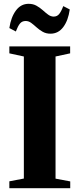

<svg xmlns="http://www.w3.org/2000/svg" viewBox="-20 -986 417 1006"><path d="M105 -50.5V-690L29 -706.5V-743H347.5V-706.5L271 -690V-50L348 -35.5V0H29V-36ZM244.5 -809.5Q221 -809.5 203.2 -819.8Q185.5 -830 171.2 -843Q157 -856 143.5 -866Q130 -876 114.5 -876Q95.5 -876 84.5 -862.5Q73.5 -849 63 -821L29 -839Q37.5 -896 63.5 -931Q89.5 -966 130 -966Q153.5 -966 171.2 -956Q189 -946 203.8 -932.8Q218.5 -919.5 232 -909.5Q245.5 -899.5 260.5 -899Q279 -899 290 -912.5Q301 -926 311.5 -954L345.5 -936.5Q337.5 -879 311.5 -844.2Q285.5 -809.5 244.5 -809.5Z"/></svg>

Font: Merriweather 96pt ExtraBold
Style: Regular
Weight: 800
Version: Version 2.100